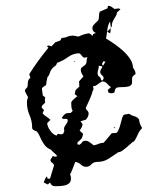

<svg xmlns="http://www.w3.org/2000/svg" viewBox="-20 -582 577 663"><path d="M351 -474 363 -485 360 -508Q352 -494 350.5 -478.5Q349 -463 346 -449Q358 -442 374 -431Q390 -420 404.5 -407Q419 -394 429 -379Q439 -364 439 -349Q443 -343 445.5 -338.5Q448 -334 448 -326Q436 -319 436 -311Q436 -303 436 -296.5Q436 -290 429 -285.5Q422 -281 395 -281Q390 -281 382 -279Q376 -273 376 -266.5Q376 -260 364 -260Q361 -260 355 -262L352 -271L363 -281Q356 -286 350 -293Q344 -300 334 -301Q326 -298 318.5 -291.5Q311 -285 301 -284L303 -275L298 -262Q298 -259 295 -252Q292 -245 288.5 -236.5Q285 -228 281 -220Q277 -212 276 -209Q277 -204 281.5 -200Q286 -196 286 -190Q286 -180 277 -169Q272 -167 267.5 -166Q263 -165 258 -163L265 -153Q265 -147 261.5 -141.5Q258 -136 255 -131L267 -120Q265 -108 261 -103Q257 -98 248 -91L247 -84L253 -82Q259 -84 263 -90Q267 -96 274 -96Q283 -96 290 -90.5Q297 -85 304 -80Q313 -82 321 -85.5Q329 -89 338 -89L366 -122L382 -123Q387 -127 390.5 -136Q394 -145 396.5 -155Q399 -165 401.5 -173.5Q404 -182 408 -186L426 -189Q434 -183 444 -180.5Q454 -178 460 -170Q462 -152 471 -140Q461 -130 456 -118Q451 -106 444 -95Q437 -91 430.5 -85Q424 -79 417 -73Q410 -67 403 -62Q396 -57 388 -56Q372 -45 355 -34Q338 -23 317 -23Q303 -23 295.5 -14.5Q288 -6 278 -6Q267 -6 259.5 -13.5Q252 -21 240 -23Q239 -20 236.5 -14Q234 -8 231.5 -1Q229 6 226.5 11.5Q224 17 222 19Q225 27 225 35Q225 45 219 50.5Q213 56 204.5 58Q196 60 186.5 60.5Q177 61 170 61Q157 61 153 48L145 55L131 48Q133 43 135 37.5Q137 32 142 27L145 36L153 34L166 -9Q168 -14 161 -19Q154 -24 154 -30L162 -43Q168 -41 172 -41Q174 -41 175 -42Q176 -43 178 -43Q173 -49 167 -54Q161 -59 156 -65Q142 -71 135 -80Q128 -89 123.5 -98Q119 -107 115.5 -115Q112 -123 106 -129Q101 -130 96 -133Q91 -136 91 -141Q91 -164 82 -184.5Q73 -205 73 -228Q73 -238 77 -246L66 -267Q66 -274 71 -277Q76 -280 76 -294Q76 -308 85 -313L81 -326Q110 -372 147 -417L142 -423L147 -425L158 -422L171 -436L188 -442L193 -451Q203 -451 212 -455Q221 -459 231 -459Q236 -459 241.5 -457.5Q247 -456 252 -456Q260 -460 269 -463Q278 -466 288 -467L301 -458V-464L311 -468Q299 -473 299 -485Q299 -491 302.5 -495Q306 -499 310 -503Q314 -507 317.5 -510Q321 -513 321 -518Q322 -524 322 -530.5Q322 -537 325 -542L351 -553L353 -562Q360 -562 365 -558.5Q370 -555 375 -551L390 -553L396 -550L384 -539Q383 -531 380 -526.5Q377 -522 374 -517Q371 -512 368.5 -506Q366 -500 366 -491Q362 -486 362 -479Q362 -472 360 -466V-467L351 -472ZM282 -385Q279 -384 276.5 -383.5Q274 -383 271 -383Q267 -383 262.5 -389.5Q258 -396 254 -398Q233 -398 215 -385Q197 -372 177 -365Q175 -357 169.5 -353.5Q164 -350 159 -344Q154 -338 152 -330Q150 -322 144 -316Q142 -309 141 -302Q140 -295 139 -288Q132 -285 125 -278Q125 -271 126 -265Q127 -259 128 -252L136 -246L135 -237L136 -229Q133 -223 128.5 -220.5Q124 -218 124 -210L132 -202L127 -191Q132 -184 140 -179.5Q148 -175 154 -168L143 -157Q143 -146 153.5 -131Q164 -116 176 -114L179 -120L191 -118L198 -120L202 -129L201 -140Q204 -148 209 -154Q214 -160 214 -168Q211 -173 204.5 -171.5Q198 -170 193 -175Q201 -186 205.5 -189Q210 -192 224 -192L231 -199Q227 -206 226.5 -213.5Q226 -221 226 -229Q230 -236 236 -240.5Q242 -245 247 -250L238 -257L241 -271L254 -283L253 -301L268 -318Q265 -323 262 -328.5Q259 -334 259 -340Q259 -347 263.5 -350Q268 -353 273 -357Q279 -362 279 -370.5Q279 -379 282 -385ZM329 -305 334 -304 338 -311Q338 -318 332 -322.5Q326 -327 326 -334Q326 -339 329.5 -343.5Q333 -348 333 -353L321 -355V-353Q321 -347 319 -341Q317 -335 317 -329Q317 -321 323 -317Q329 -313 329 -305ZM333 -364V-358L336 -355L344 -369L337 -371V-369ZM377 -139 372 -142 375 -143 378 -140ZM234 -371H236L240 -369L238 -368Z"/></svg>

Font: ErikasBuero
Style: Regular
Weight: 400
Designer: Peter Wiegel
Foundry: Peter Wiegel
Version: Version 1.006